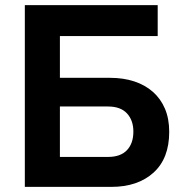

<svg xmlns="http://www.w3.org/2000/svg" viewBox="-20 -730 708 750"><path d="M77 -710H596V-589H214V-426H410Q462 -426 504.5 -412Q547 -398 577.5 -371Q608 -344 624.5 -305Q641 -266 641 -215Q641 -111 579.5 -55.5Q518 0 415 0H77ZM402 -117Q451 -117 476 -143.5Q501 -170 501 -216Q501 -260 476 -287Q451 -314 402 -314H214V-117Z"/></svg>

Font: IngvarSans
Style: Bold
Weight: 700
Version: Version 3.000